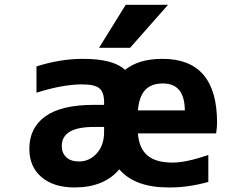

<svg xmlns="http://www.w3.org/2000/svg" viewBox="-20 -784 1040 815"><path d="M242.2 -164.1Q242.2 -134.8 261.2 -116.7Q280.3 -98.6 315.4 -98.6Q359.4 -98.6 390.6 -132.8Q421.9 -167 421.9 -224.6V-245.1H377.9Q242.2 -245.1 242.2 -164.1ZM565.4 -217.8Q570.3 -154.3 606 -124Q641.6 -93.8 712.9 -93.8Q769.5 -93.8 864.3 -126V-11.7Q776.4 12.7 695.3 11.7Q551.8 11.7 486.3 -65.4Q421.9 11.7 295.9 11.7Q208 11.7 156.2 -32.2Q104.5 -76.2 104.5 -152.3Q104.5 -241.2 172.4 -290Q240.2 -338.9 377.9 -338.9H421.9V-349.6Q421.9 -392.6 401.9 -409.2Q381.8 -425.8 328.1 -425.8Q247.1 -425.8 134.8 -390.6V-502Q235.4 -534.2 332 -534.2Q461.9 -534.2 510.7 -487.3Q568.4 -534.2 669.9 -534.2Q901.4 -534.2 901.4 -263.7Q901.4 -244.1 897.5 -217.8ZM565.4 -315.4H764.6Q763.7 -429.7 671.9 -429.7Q622.1 -429.7 596.2 -401.9Q570.3 -374 565.4 -315.4ZM693.4 -763.7 532.2 -581.1H400.4L513.7 -763.7Z"/></svg>

Font: GenEi Gothic M Regular
Style: Bold
Weight: 700
Designer: o_tamon (Modified); [Source Han Sans]
Ryoko NISHIZUKA  (kana & ideographs); Paul D. Hunt (Latin, Greek & Cyrillic); Wenl
Version: Version 1.1a;Original Version 1.004